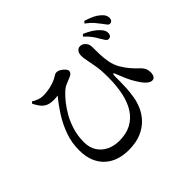

<svg xmlns="http://www.w3.org/2000/svg" viewBox="-198 -1086 1395 1395"><g transform="rotate(-45 500.0 -388.5)"><path d="M857 -616Q844 -617 835.5 -629.5Q827 -642 815 -662Q803 -684 786 -708Q769 -732 738 -761L751 -775Q787 -760 814.5 -742.5Q842 -725 860 -705Q876 -689 882 -675Q888 -661 887 -647Q886 -631 878 -623.5Q870 -616 857 -616ZM389 58Q339 58 293.5 44Q248 30 212 -1Q176 -32 155 -80.5Q134 -129 134 -198Q134 -273 158 -341.5Q182 -410 221 -472Q260 -534 305 -588Q288 -585 265 -585Q242 -585 222 -589Q193 -596 172.5 -616.5Q152 -637 132 -678L143 -690Q164 -677 185.5 -669Q207 -661 230 -661Q252 -661 277.5 -664.5Q303 -668 327.5 -675.5Q352 -683 370 -692Q390 -703 398.5 -708.5Q407 -714 418 -714Q434 -714 450.5 -704Q467 -694 479 -680.5Q491 -667 491 -657Q491 -646 484.5 -637.5Q478 -629 460 -621Q440 -612 414 -602Q388 -592 364 -569Q340 -547 311.5 -511.5Q283 -476 257.5 -430Q232 -384 216 -329Q200 -274 200 -214Q200 -157 226 -117.5Q252 -78 295 -58Q338 -38 389 -38Q462 -38 513 -65.5Q564 -93 596.5 -143.5Q629 -194 644 -265Q659 -336 659 -424Q659 -461 656.5 -495Q654 -529 646 -567Q644 -581 640 -599.5Q636 -618 633 -637.5Q630 -657 630 -671Q630 -698 643 -713Q656 -728 673 -727Q690 -727 703 -718Q716 -709 724 -695Q732 -681 732 -664Q732 -623 733.5 -582Q735 -541 742 -503Q750 -460 771 -423.5Q792 -387 817 -358Q842 -329 864 -309Q880 -295 891 -277Q902 -259 903 -228Q903 -208 894.5 -193.5Q886 -179 869 -179Q852 -179 836 -191.5Q820 -204 806 -222Q792 -241 776 -267Q760 -293 745.5 -325.5Q731 -358 717 -394Q710 -416 704 -415.5Q698 -415 698 -391Q698 -372 698 -341Q698 -310 696 -272Q694 -234 687 -192Q681 -151 662.5 -107Q644 -63 609 -25.5Q574 12 520 35Q466 58 389 58ZM942 -688Q930 -689 921.5 -702Q913 -715 899 -732Q885 -751 866 -773Q847 -795 813 -820L825 -835Q864 -823 891.5 -810Q919 -797 939 -779Q957 -764 964.5 -748.5Q972 -733 971 -720Q971 -706 963.5 -697Q956 -688 942 -688Z"/></g></svg>

Font: Noto Serif TC SemiBold
Style: Regular
Weight: 600
Version: Version 2.002-H1;hotconv 1.1.0;makeotfexe 2.6.0